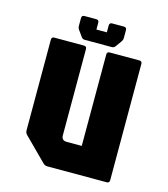

<svg xmlns="http://www.w3.org/2000/svg" viewBox="-103 -756 731 837"><g transform="rotate(15 262.5 -337.5)"><path d="M188.5 0Q176.5 0 168.5 -8.5L68.5 -108.5Q60 -116.5 60 -128.5V-537.5Q60 -550 72.5 -550H206Q218.5 -550 218.5 -537.5V-148.5Q218.5 -125 241.5 -125H310V-537.5Q310 -550 322.5 -550H456Q468.5 -550 468.5 -537.5V-12.5Q468.5 0 456 0ZM203 -575Q193.5 -575 188 -582.5L167.5 -611Q162.5 -618 162.5 -626V-662.5Q162.5 -675 175 -675H228Q240.5 -675 240.5 -662.5V-631.5H287.5V-662.5Q287.5 -675 300 -675H353Q365.5 -675 365.5 -662.5V-626Q365.5 -618 360.5 -611L340 -582.5Q334.5 -575 325 -575Z"/></g></svg>

Font: Jaro
Style: Regular
Weight: 400
Designer: Agyei Archer, Celine Hurka, Mirko Velimirović
Version: Version 1.000